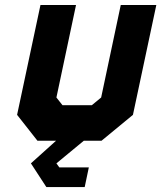

<svg xmlns="http://www.w3.org/2000/svg" viewBox="-20 -560 642 764"><path d="M164.5 184.5 103 90 203 0H129L48 -103L141 -540H282.5L204.5 -172L228.5 -141.5H345.5L382.5 -172L460.5 -540H602L509 -103L384 0H313.5L204.5 90L216 106H333.5L317 184.5Z"/></svg>

Font: Tourney Expanded Black
Style: Italic
Weight: 900
Width: 7
Italic angle: -12°
Designer: Tyler Finck
Foundry: Etcetera Type Co
Version: Version 1.010; ttfautohint (v1.8.3)